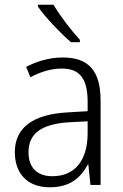

<svg xmlns="http://www.w3.org/2000/svg" viewBox="-20 -785 523 815"><path d="M207 -765H141V-757C170 -714 236 -645 281 -606H319V-616C283 -655 234 -719 207 -765ZM246 -541C190 -541 136 -525 91 -501L109 -457C154 -481 198 -494 242 -494C316 -494 352 -455 352 -352V-313L268 -308C122 -300 43 -245 43 -139C43 -49 96 10 191 10C278 10 322 -30 353 -87H355L364 0H407V-358C407 -485 356 -541 246 -541ZM274 -266 352 -270V-217C351 -105 299 -37 202 -37C139 -37 101 -72 101 -139C101 -219 157 -259 274 -266Z"/></svg>

Font: Noto Sans Ethiopic SemiCondensed Light
Style: Regular
Weight: 300
Width: 4
Designer: Monotype Design Team
Foundry: Monotype Imaging Inc.
Version: Version 2.102